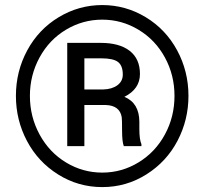

<svg xmlns="http://www.w3.org/2000/svg" viewBox="-20 -741 826 771"><path d="M43.9 -356Q43.9 -258.8 88.4 -174.8Q132.8 -90.8 213.6 -40.3Q294.4 10.3 390.6 10.3Q487.3 10.3 568.1 -40.8Q648.9 -91.8 692.9 -175.8Q736.8 -259.8 736.8 -356Q736.8 -454.6 691.2 -539.1Q645.5 -623.5 564.9 -672.1Q484.4 -720.7 390.6 -720.7Q296.9 -720.7 216.1 -672.1Q135.3 -623.5 89.6 -539.1Q43.9 -454.6 43.9 -356ZM100.1 -356Q100.1 -439 138.9 -510.3Q177.7 -581.5 245.1 -621.8Q312.5 -662.1 390.6 -662.1Q469.2 -662.1 536.6 -621.3Q604 -580.6 642.3 -510Q680.7 -439.5 680.7 -356Q680.7 -272 642.3 -201.2Q604 -130.4 536.6 -89.1Q469.2 -47.9 390.6 -47.9Q312.5 -47.9 245.4 -88.4Q178.2 -128.9 139.2 -200.4Q100.1 -272 100.1 -356ZM318.8 -319.3H404.8Q460.9 -317.4 468.8 -270.5Q470.2 -262.2 470.2 -217Q470.2 -171.9 477.1 -154.3H547.9V-162.1Q539.6 -180.7 539.6 -222.7V-252.4Q539.1 -327.6 479.5 -352.1Q542 -383.8 542 -443.8Q542 -504.9 500.7 -536.9Q459.5 -568.8 384.8 -568.8H250V-154.3H318.8ZM318.8 -381.8V-506.8H386.2Q435.1 -506.8 454.1 -491.9Q473.1 -477.1 473.1 -441.4Q473.1 -415 451.7 -398.9Q430.2 -382.8 395 -381.8Z"/></svg>

Font: FAU Chimera
Style: Regular
Weight: 400
Version: Version 1.002;hotconv 1.0.117;makeotfexe 2.5.65602